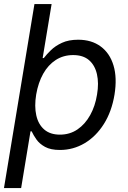

<svg xmlns="http://www.w3.org/2000/svg" viewBox="-25 -748 646 972"><path d="M278.3 11.2Q231.4 11.2 203.1 -4.4Q174.8 -20 159.4 -42Q144 -64 135.3 -83H129.4L82 204.1H-4.9L149.4 -727.5H236.3L190.9 -454.1H196.8Q210.9 -472.7 232.9 -494.1Q254.9 -515.6 288.6 -531.2Q322.3 -546.9 370.6 -546.9Q438.5 -546.9 484.6 -512.9Q530.8 -479 549.6 -416.7Q568.4 -354.5 554.7 -269Q540.5 -183.1 500.7 -120.1Q460.9 -57.1 403.3 -22.9Q345.7 11.2 278.3 11.2ZM278.3 -66.4Q328.6 -66.4 367.2 -92.8Q405.8 -119.1 431.4 -165Q457 -210.9 466.3 -269.5Q476.1 -327.1 465.8 -372.3Q455.6 -417.5 425.8 -443.4Q396 -469.2 345.2 -469.2Q295.9 -469.2 257.3 -444.3Q218.8 -419.4 193.6 -374.5Q168.5 -329.6 158.2 -269.5Q148.4 -210 158.7 -164.1Q168.9 -118.2 199 -92.3Q229 -66.4 278.3 -66.4Z"/></svg>

Font: Inter 18pt
Style: Italic
Weight: 400
Italic angle: -9.3988°
Designer: Rasmus Andersson
Foundry: rsms
Version: Version 4.001;git-66647c0bb